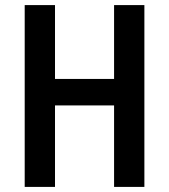

<svg xmlns="http://www.w3.org/2000/svg" viewBox="-20 -734 664 754"><path d="M547 0H428V-320H196V0H77V-714H196V-424H428V-714H547Z"/></svg>

Font: Noto Sans Malayalam Condensed SemiBold
Style: Regular
Weight: 600
Width: 3
Designer: Jelle Bosma - Monotype Design Team
Foundry: Monotype Imaging Inc.
Version: Version 2.104; ttfautohint (v1.8.4.7-5d5b)